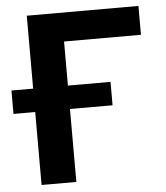

<svg xmlns="http://www.w3.org/2000/svg" viewBox="-81 -775 712 822"><g transform="rotate(-5 275.0 -364.0)"><path d="M544.4 -727.5V-603.5H213.9V0H64.5V-727.5ZM-28.8 -313.5V-414.1H397V-313.5Z"/></g></svg>

Font: Inter 16pt
Style: Bold
Weight: 700
Version: Version 4.001;git-66647c0bb